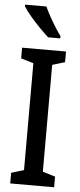

<svg xmlns="http://www.w3.org/2000/svg" viewBox="-62 -973 420 1006"><g transform="rotate(5 148.0 -470.0)"><path d="M263 0H32V-56L98 -76V-638L32 -658V-714H263V-658L197 -638V-76L263 -56ZM140 -940Q150 -918 165.5 -890Q181 -862 197.5 -835.5Q214 -809 227 -792V-780H163Q144 -797 117 -824.5Q90 -852 65.5 -881Q41 -910 28 -931V-940Z"/></g></svg>

Font: Noto Sans Georgian ExtraCondensed Medium
Style: Regular
Weight: 500
Width: 2
Designer: Monotype Design Team, Akaki Razmadze
Foundry: Google LLC
Version: Version 2.005; ttfautohint (v1.8.4.7-5d5b)